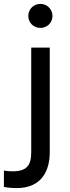

<svg xmlns="http://www.w3.org/2000/svg" viewBox="-65 -774 359 984"><path d="M142 -631C177 -631 204 -658 204 -692C204 -726 177 -754 142 -754C106 -754 80 -726 80 -692C80 -659 106 -631 142 -631ZM20 190C155 190 190 92 190 7V-530H95V7C95 74 71 104 0 104C-25 104 -45 100 -45 100V184C-45 184 -18 190 20 190Z"/></svg>

Font: Be Vietnam Pro
Style: Regular
Weight: 400
Designer: Lam Bao, Tony Le, Vietanh Nguyen
Foundry: Yellow Type Foundry
Version: Version 1.002